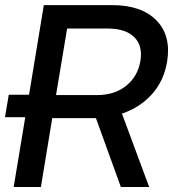

<svg xmlns="http://www.w3.org/2000/svg" viewBox="-20 -748 692 768"><path d="M34.7 0 81.1 -279.3H0L15.1 -369.1H96.2L155.3 -727.5H429.2Q545.9 -727.5 605.7 -666.5Q665.5 -605.5 648.4 -501Q635.7 -424.8 587.9 -371.3Q540 -317.9 467.8 -293.5L576.7 0H463.4L363.8 -275.4Q356.9 -275.4 350.1 -275.4H189L143.6 0ZM204.1 -367.7H368.2Q438.5 -367.7 484.9 -405Q531.2 -442.4 541.5 -503.9Q551.8 -565.4 516.8 -599.6Q481.9 -633.8 411.6 -633.8H248.5Z"/></svg>

Font: Inter Display Medium
Style: Italic
Weight: 500
Italic angle: -9.39999°
Designer: Rasmus Andersson
Foundry: rsms
Version: Version 4.000;git-a52131595